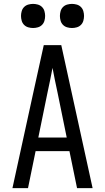

<svg xmlns="http://www.w3.org/2000/svg" viewBox="-20 -967 540 987"><path d="M44 0 151 -490 205 -735H295L456 0H376L337 -190H163L124 0ZM177 -260H323L276 -490Q269 -522 262.5 -554Q256 -586 250 -618Q244 -586 237.5 -554Q231 -522 224 -490ZM350 -823Q338 -823 325.5 -826.5Q313 -830 304 -839Q295 -848 291.5 -860.5Q288 -873 288 -885Q288 -897 291.5 -909.5Q295 -922 304 -931Q313 -940 325.5 -943.5Q338 -947 350 -947Q362 -947 374.5 -943.5Q387 -940 396 -931Q405 -922 408.5 -909.5Q412 -897 412 -885Q412 -873 408.5 -860.5Q405 -848 396 -839Q387 -830 374.5 -826.5Q362 -823 350 -823ZM150 -823Q138 -823 125.5 -826.5Q113 -830 104 -839Q95 -848 91.5 -860.5Q88 -873 88 -885Q88 -897 91.5 -909.5Q95 -922 104 -931Q113 -940 125.5 -943.5Q138 -947 150 -947Q162 -947 174.5 -943.5Q187 -940 196 -931Q205 -922 208.5 -909.5Q212 -897 212 -885Q212 -873 208.5 -860.5Q205 -848 196 -839Q187 -830 174.5 -826.5Q162 -823 150 -823Z"/></svg>

Font: HulyMono
Style: Regular
Weight: 400
Monospace: yes
Designer: Belleve Invis
Foundry: Belleve Invis
Version: Version 33.2.5; ttfautohint (v1.8.4)